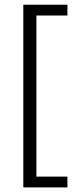

<svg xmlns="http://www.w3.org/2000/svg" viewBox="-20 -696 342 836"><path d="M81.5 120V-675.5H273.5V-628.5H138.5V73H273.5V120Z"/></svg>

Font: Anek Gujarati Medium Light
Style: Regular
Weight: 300
Version: Version 1.003